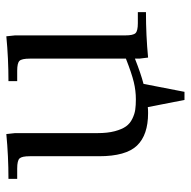

<svg xmlns="http://www.w3.org/2000/svg" viewBox="-18 -468 609 613"><g transform="rotate(-90 286.5 -161.5)"><path d="M22 -411.1V-439Q94.7 -439 165 -445.8L168 -418V-154.8Q168 -122.6 174.1 -99.6Q180.2 -76.7 189.5 -63.7Q198.7 -50.8 213.9 -43.5Q229 -36.1 242.9 -34.2Q256.8 -32.2 275.9 -32.2Q303.2 -32.2 330.8 -38.8Q358.4 -45.4 405.8 -64V-371.1Q405.8 -396.5 398.7 -403.8Q391.6 -411.1 367.2 -411.1H334V-439Q407.2 -439 477.1 -445.8L480 -418V-65.9Q480 -41 487.1 -33.4Q494.1 -25.9 519 -25.9H554.2V0Q479.5 0 409.2 6.8L405.8 -21V-35.2Q357.4 -16.1 325.2 -7.8L299.8 123H273.9L251 5.9Q243.2 6.8 231.9 6.8Q162.1 6.8 128.2 -28.6Q94.2 -64 94.2 -149.9V-371.1Q94.2 -396 87.2 -403.6Q80.1 -411.1 55.2 -411.1Z"/></g></svg>

Font: Dihjauti
Style: Regular
Weight: 400
Designer: T. Christopher White
Version: Version 3.0.0